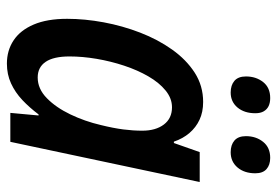

<svg xmlns="http://www.w3.org/2000/svg" viewBox="-142 -640 791 548"><g transform="rotate(90 254.0 -366.5)"><path d="M162.1 9.8Q124.5 9.8 95.7 -9.3Q66.9 -28.3 50.5 -66.7Q34.2 -105 34.2 -162.1Q34.2 -212.4 44.2 -266.4Q54.2 -320.3 73.7 -370.8Q93.3 -421.4 122.1 -461.9Q150.9 -502.4 188.2 -526.4Q225.6 -550.3 271.5 -550.3Q300.3 -550.3 322.3 -540Q344.2 -529.8 360.1 -511.2Q376 -492.7 384.8 -466.8H388.7L414.6 -540.5H500L385.3 0H302.7L310.1 -80.6H307.1Q287.6 -54.7 265.9 -34.2Q244.1 -13.7 218.5 -2Q192.9 9.8 162.1 9.8ZM201.7 -78.1Q233.9 -78.1 260.5 -104Q287.1 -129.9 306.9 -171.1Q326.7 -212.4 337.4 -258.3Q346.2 -293.9 349.9 -322.3Q353.5 -350.6 353.5 -376.5Q353.5 -415 335.9 -438.2Q318.4 -461.4 286.6 -461.4Q261.2 -461.4 238.8 -443.1Q216.3 -424.8 198.5 -394Q180.7 -363.3 168 -325Q155.3 -286.6 148.4 -246.1Q141.6 -205.6 141.6 -168.9Q141.6 -123.5 157 -100.8Q172.4 -78.1 201.7 -78.1ZM415 -628.9Q394 -628.9 381.6 -639.6Q369.1 -650.4 369.1 -672.4Q369.1 -701.2 385.3 -721.4Q401.4 -741.7 431.2 -741.7Q451.2 -741.7 463.1 -731.2Q475.1 -720.7 475.1 -699.2Q475.1 -668 458.5 -648.4Q441.9 -628.9 415 -628.9ZM244.6 -628.9Q223.6 -628.9 211.2 -639.6Q198.7 -650.4 198.7 -672.4Q198.7 -701.2 214.6 -721.4Q230.5 -741.7 260.3 -741.7Q273.9 -741.7 283.4 -737.1Q293 -732.4 298.3 -723.1Q303.7 -713.9 303.7 -699.2Q303.7 -668 287.4 -648.4Q271 -628.9 244.6 -628.9Z"/></g></svg>

Font: Open Sans SemiCondensed SemiBold
Style: Italic
Weight: 600
Width: 4
Italic angle: -12°
Designer: Monotype Design Team
Foundry: Monotype Imaging Inc.
Version: Version 3.000